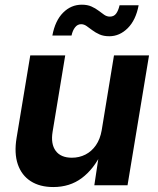

<svg xmlns="http://www.w3.org/2000/svg" viewBox="-20 -774 659 802"><path d="M202.6 7.3Q146.5 7.3 108.4 -17.1Q70.3 -41.5 54.4 -87.6Q38.6 -133.8 49.3 -198.2L106.4 -542.5H252.4L199.7 -223.6Q191.4 -172.9 212.6 -144Q233.9 -115.2 280.3 -115.2Q311 -115.2 336.9 -128.4Q362.8 -141.6 380.6 -167.2Q398.4 -192.9 404.8 -230L456.1 -542.5H602.5L512.7 0H374L394.5 -136.2H404.8Q371.6 -67.4 321.5 -30Q271.5 7.3 202.6 7.3ZM436.5 -622.6Q413.1 -622.6 396 -630.1Q378.9 -637.7 365.7 -647.7Q352.5 -657.7 341.6 -665.3Q330.6 -672.9 318.8 -672.9Q303.7 -672.9 293.5 -659.7Q283.2 -646.5 278.8 -625.5H198.7Q210.4 -688 243.7 -721.2Q276.9 -754.4 321.8 -754.4Q345.2 -754.4 362.1 -746.8Q378.9 -739.3 391.6 -729.5Q404.3 -719.7 415.3 -712.2Q426.3 -704.6 439 -704.6Q455.6 -704.6 464.8 -716.8Q474.1 -729 479.5 -752H559.1Q547.4 -689.9 513.4 -656.2Q479.5 -622.6 436.5 -622.6Z"/></svg>

Font: Inter 16pt
Style: Bold Italic
Weight: 700
Italic angle: -9.3988°
Version: Version 4.001;git-66647c0bb